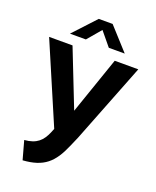

<svg xmlns="http://www.w3.org/2000/svg" viewBox="-168 -797 922 1133"><g transform="rotate(20 292.5 -231.0)"><path d="M83 122 115 238C245 229 300 179 351 60L377 0L573 -500H425L301 -141L160 -500H13L227 0L216 27C192 82 160 116 83 122ZM339 -700H252L122 -560H222L295 -646L366 -560H466Z"/></g></svg>

Font: Gully SemiBold
Style: Regular
Weight: 600
Designer: jaikishan Patel
Foundry: MagicType
Version: Version 1.000;Glyphs 3.2 (3242)